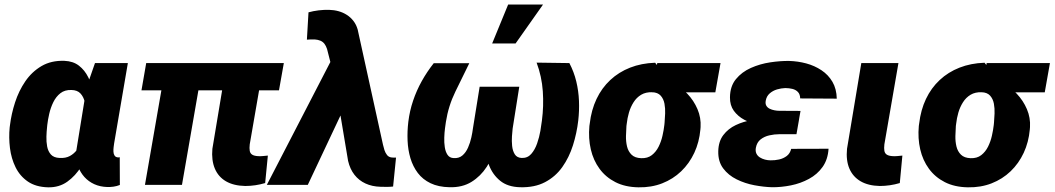

<svg xmlns="http://www.w3.org/2000/svg" viewBox="-20 -802 4575 833"><path d="M22 -249.5 23.4 -259.8Q29.3 -308.1 45.4 -357.9Q61.5 -407.7 89.8 -449.2Q118.2 -490.7 160.2 -515.4Q202.1 -540 259.3 -538.1Q297.4 -536.6 322.5 -517.1Q347.7 -497.6 363 -466.6Q378.4 -435.5 385.7 -399.2Q393.1 -362.8 395 -326.9Q397 -291 396 -262.7L395 -250Q388.2 -211.4 372.8 -165.8Q357.4 -120.1 332.5 -79.6Q307.6 -39.1 272 -13.7Q236.3 11.7 188.5 10.7Q135.3 9.3 100.8 -14.4Q66.4 -38.1 47.6 -76.2Q28.8 -114.3 23.2 -159.7Q17.6 -205.1 22 -249.5ZM185.1 -259.8 184.1 -249.5Q182.1 -231.4 181.4 -209.2Q180.7 -187 184.6 -166.3Q188.5 -145.5 200.9 -131.6Q213.4 -117.7 238.8 -116.7Q264.6 -115.2 283.2 -125.2Q301.8 -135.3 314.5 -152.8Q327.1 -170.4 334.7 -192.1Q342.3 -213.9 345.7 -235.8L350.6 -274.9Q352.1 -293 352.3 -316.2Q352.5 -339.4 347.4 -360.8Q342.3 -382.3 328.9 -396.7Q315.4 -411.1 290 -411.6Q261.2 -412.6 242.2 -397.7Q223.1 -382.8 211.4 -358.9Q199.7 -335 193.6 -308.3Q187.5 -281.7 185.1 -259.8ZM392.1 -528.3H534.7L475.1 -179.7Q474.1 -172.9 472.9 -163.1Q471.7 -153.3 472.2 -143.6Q472.7 -133.8 477.1 -127Q481.4 -120.1 491.7 -119.1Q493.7 -118.7 495.6 -119.1Q497.6 -119.6 499.5 -120.1L500 0.5Q486.3 5.9 472.7 7.8Q459 9.8 444.3 9.3Q414.1 8.3 389.2 -2.9Q364.3 -14.2 346.4 -33.9Q328.6 -53.7 318.8 -79.8Q309.1 -106 309.1 -136.2L356 -424.8Z M1211.4 -528.3 1190.4 -410.2H593.8L614.3 -528.3ZM861.3 -528.3 769.5 0H608.9L700.7 -528.3ZM963.4 -528.3H1124.5L1063.5 -175.8Q1061.5 -158.7 1063.5 -147.7Q1065.4 -136.7 1074 -131.1Q1082.5 -125.5 1100.1 -124.5Q1110.8 -124 1121.1 -125Q1131.3 -126 1142.1 -127L1130.4 -7.8Q1109.4 -1.5 1087.6 1.7Q1065.9 4.9 1043.9 4.9Q993.7 3.9 960.4 -15.4Q927.2 -34.7 912.1 -70.6Q897 -106.4 901.4 -156.2Z M1462.9 -313 1315.4 0H1137.7L1418.9 -543.9L1532.2 -543.5ZM1407.7 -759.3Q1429.2 -758.8 1448.7 -753.4Q1468.3 -748 1484.6 -737.5Q1501 -727.1 1513.2 -711.4Q1525.4 -695.8 1531.7 -674.3L1641.6 -174.3Q1644 -163.1 1647.9 -150.9Q1651.9 -138.7 1659.2 -129.4Q1666.5 -120.1 1679.7 -118.7Q1684.6 -118.2 1689.2 -118.2Q1693.8 -118.2 1698.2 -118.2L1685.5 7.3Q1671.9 8.8 1658 8.8Q1644 8.8 1630.4 8.3Q1594.2 7.3 1565.7 -5.9Q1537.1 -19 1517.8 -43.7Q1498.5 -68.4 1490.2 -104L1428.2 -474.6L1398.9 -589.4Q1394.5 -603 1387.5 -612.1Q1380.4 -621.1 1369.9 -625.5Q1359.4 -629.9 1345.2 -630.9Q1336.4 -631.3 1328.1 -630.9Q1319.8 -630.4 1311.5 -629.9L1318.4 -748.5Q1339.8 -754.4 1362.5 -757.1Q1385.3 -759.8 1407.7 -759.3Z M2308.1 -530.3 2450.2 -528.3Q2470.2 -490.2 2480.2 -448.7Q2490.2 -407.2 2491.9 -364.5Q2493.7 -321.8 2488.8 -279.3Q2482.4 -224.1 2465.8 -171.6Q2449.2 -119.1 2419.7 -77.4Q2390.1 -35.6 2344.7 -11.7Q2299.3 12.2 2235.8 10.3Q2182.6 8.8 2150.1 -17.6Q2117.7 -43.9 2101.8 -85Q2085.9 -126 2082.5 -172.6Q2079.1 -219.2 2084.5 -261.2L2111.3 -425.8H2232.9L2204.1 -244.1Q2202.6 -231.9 2201.2 -211.2Q2199.7 -190.4 2201.9 -168.9Q2204.1 -147.5 2213.4 -132.6Q2222.7 -117.7 2243.2 -116.7Q2268.6 -115.7 2284.7 -134Q2300.8 -152.3 2310.3 -179.7Q2319.8 -207 2324.5 -234.4Q2329.1 -261.7 2331.1 -278.8Q2339.4 -341.8 2335 -406Q2330.6 -470.2 2308.1 -530.3ZM1861.8 -527.8H2016.1Q1985.8 -466.3 1955.6 -404.3Q1925.3 -342.3 1914.6 -273.4Q1913.1 -263.7 1910.6 -245.1Q1908.2 -226.6 1907.5 -205.1Q1906.7 -183.6 1909.7 -163.8Q1912.6 -144 1921.4 -130.6Q1930.2 -117.2 1947.3 -116.2Q1970.7 -114.3 1986.1 -127.4Q2001.5 -140.6 2010.7 -161.9Q2020 -183.1 2024.9 -205.6Q2029.8 -228 2031.7 -244.1L2061 -425.8H2182.1L2154.8 -261.2Q2147.9 -215.3 2132.8 -167Q2117.7 -118.7 2091.6 -78.1Q2065.4 -37.6 2025.6 -12.9Q1985.8 11.7 1930.7 10.3Q1881.8 9.3 1847.9 -7.1Q1814 -23.4 1792.7 -51.5Q1771.5 -79.6 1760.7 -115.5Q1750 -151.4 1748.3 -191.9Q1746.6 -232.4 1751.5 -273.4Q1757.3 -320.8 1772.2 -365Q1787.1 -409.2 1809.8 -450Q1832.5 -490.7 1861.8 -527.8ZM2115.2 -613.3 2184.6 -782.2H2335.9L2216.8 -613.3Z M2537.1 -255.4 2538.6 -265.6Q2545.4 -324.7 2568.1 -372.6Q2590.8 -420.4 2627.7 -454.8Q2664.6 -489.3 2713.6 -508.5Q2762.7 -527.8 2822.3 -529.8Q2836.9 -513.2 2845.5 -496.8Q2854 -480.5 2865 -466.1Q2876 -451.7 2897.5 -441.9Q2933.6 -425.3 2961.9 -395.5Q2990.2 -365.7 3006.1 -328.4Q3022 -291 3019.5 -250.5L3018.6 -239.7Q3013.7 -185.1 2992.2 -138.9Q2970.7 -92.8 2935.3 -58.8Q2899.9 -24.9 2853 -6.6Q2806.2 11.7 2750 10.7Q2692.4 9.8 2650.1 -11.7Q2607.9 -33.2 2581.1 -69.8Q2554.2 -106.4 2543.2 -154.1Q2532.2 -201.7 2537.1 -255.4ZM2699.2 -265.6 2697.8 -255.4Q2696.3 -235.4 2695.8 -211.7Q2695.3 -188 2700.4 -166.5Q2705.6 -145 2720 -130.9Q2734.4 -116.7 2761.7 -115.7Q2789.6 -114.7 2807.9 -128.9Q2826.2 -143.1 2837.4 -165.5Q2848.6 -188 2854.2 -213.1Q2859.9 -238.3 2862.3 -259.8L2863.3 -270Q2864.7 -287.1 2865.7 -309.3Q2866.7 -331.5 2862.8 -352.3Q2858.9 -373 2846.4 -387Q2834 -400.9 2809.6 -401.9Q2781.7 -402.8 2761.7 -390.9Q2741.7 -378.9 2728.8 -358.4Q2715.8 -337.9 2708.7 -313.5Q2701.7 -289.1 2699.2 -265.6ZM3106 -528.3 3083.5 -401.4H2809.1L2831.5 -528.3Z M3315.4 -287.6 3447.3 -287.1 3435.5 -219.7H3360.4Q3339.8 -219.7 3318.1 -214.8Q3296.4 -210 3280 -197.3Q3263.7 -184.6 3259.3 -160.6Q3256.8 -146 3261.7 -135.7Q3266.6 -125.5 3276.6 -119.1Q3286.6 -112.8 3298.8 -109.6Q3311 -106.4 3323.2 -106.4Q3341.3 -106 3360.1 -110.1Q3378.9 -114.3 3393.3 -125.2Q3407.7 -136.2 3412.6 -156.2L3574.7 -156.7Q3571.8 -109.9 3548.8 -77.6Q3525.9 -45.4 3489.7 -25.9Q3453.6 -6.3 3411.6 2.2Q3369.6 10.7 3329.1 10.3Q3293.9 9.3 3253.2 1.7Q3212.4 -5.9 3176.3 -23.7Q3140.1 -41.5 3117.7 -71.3Q3095.2 -101.1 3096.2 -146Q3097.2 -188.5 3118.2 -216.1Q3139.2 -243.7 3172.1 -259.3Q3205.1 -274.9 3242.9 -281.2Q3280.8 -287.6 3315.4 -287.6ZM3440.9 -252 3327.6 -252.4Q3299.8 -253.4 3268.3 -260.5Q3236.8 -267.6 3209 -282.5Q3181.2 -297.4 3163.8 -321.3Q3146.5 -345.2 3147 -379.9Q3147.5 -427.7 3172.9 -458.7Q3198.2 -489.7 3237.8 -507.3Q3277.3 -524.9 3321.5 -531.5Q3365.7 -538.1 3403.3 -537.6Q3441.4 -536.6 3477.8 -526.9Q3514.2 -517.1 3543.9 -497.3Q3573.7 -477.5 3591.6 -447Q3609.4 -416.5 3610.4 -374L3451.7 -375Q3451.2 -393.1 3441.9 -402.8Q3432.6 -412.6 3418 -416.3Q3403.3 -419.9 3386.7 -419.9Q3369.6 -419.4 3351.3 -414.1Q3333 -408.7 3319.3 -396.7Q3305.7 -384.8 3302.2 -365.2Q3299.8 -352.1 3304.7 -343.5Q3309.6 -335 3319.1 -330.3Q3328.6 -325.7 3339.8 -323.5Q3351.1 -321.3 3360.8 -321.3L3453.1 -320.8Z M3716.8 -528.3H3877.9L3816.9 -175.8Q3814.9 -158.7 3816.9 -147.7Q3818.8 -136.7 3827.4 -131.1Q3835.9 -125.5 3853.5 -124.5Q3864.3 -124 3874.5 -125Q3884.8 -126 3895 -127L3883.8 -7.8Q3862.8 -1.5 3840.8 1.7Q3818.8 4.9 3796.9 4.9Q3747.1 3.9 3713.6 -15.6Q3680.2 -35.2 3665 -70.8Q3649.9 -106.4 3654.8 -156.2Z M3966.3 -255.4 3967.8 -265.6Q3974.6 -324.7 3997.3 -372.6Q4020 -420.4 4056.9 -454.8Q4093.8 -489.3 4142.8 -508.5Q4191.9 -527.8 4251.5 -529.8Q4266.1 -513.2 4274.7 -496.8Q4283.2 -480.5 4294.2 -466.1Q4305.2 -451.7 4326.7 -441.9Q4362.8 -425.3 4391.1 -395.5Q4419.4 -365.7 4435.3 -328.4Q4451.2 -291 4448.7 -250.5L4447.8 -239.7Q4442.9 -185.1 4421.4 -138.9Q4399.9 -92.8 4364.5 -58.8Q4329.1 -24.9 4282.2 -6.6Q4235.4 11.7 4179.2 10.7Q4121.6 9.8 4079.3 -11.7Q4037.1 -33.2 4010.3 -69.8Q3983.4 -106.4 3972.4 -154.1Q3961.4 -201.7 3966.3 -255.4ZM4128.4 -265.6 4127 -255.4Q4125.5 -235.4 4125 -211.7Q4124.5 -188 4129.6 -166.5Q4134.8 -145 4149.2 -130.9Q4163.6 -116.7 4190.9 -115.7Q4218.8 -114.7 4237.1 -128.9Q4255.4 -143.1 4266.6 -165.5Q4277.8 -188 4283.4 -213.1Q4289.1 -238.3 4291.5 -259.8L4292.5 -270Q4293.9 -287.1 4294.9 -309.3Q4295.9 -331.5 4292 -352.3Q4288.1 -373 4275.6 -387Q4263.2 -400.9 4238.8 -401.9Q4210.9 -402.8 4190.9 -390.9Q4170.9 -378.9 4158 -358.4Q4145 -337.9 4137.9 -313.5Q4130.9 -289.1 4128.4 -265.6ZM4535.2 -528.3 4512.7 -401.4H4238.3L4260.7 -528.3Z"/></svg>

Font: Roboto Black
Style: Italic
Weight: 900
Italic angle: -12°
Designer: Christian Robertson
Foundry: Google
Version: Version 3.0; 2020